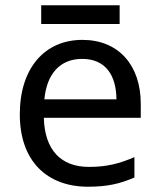

<svg xmlns="http://www.w3.org/2000/svg" viewBox="-20 -697 604 727"><path d="M433 -677H136V-606H433ZM292 -546C150 -546 55 -440 55 -264C55 -85 160 10 313 10C386 10 434 -1 489 -25V-102C433 -78 385 -65 317 -65C210 -65 149 -130 146 -251H513V-304C513 -450 429 -546 292 -546ZM291 -474C380 -474 420 -412 421 -321H148C157 -417 207 -474 291 -474Z"/></svg>

Font: Noto Sans Psalter Pahlavi
Style: Regular
Weight: 400
Designer: Monotype Design Team
Foundry: Monotype Imaging Inc.
Version: Version 2.002